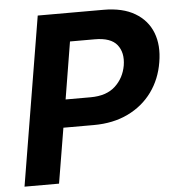

<svg xmlns="http://www.w3.org/2000/svg" viewBox="-52 -777 752 825"><g transform="rotate(-5 324.0 -364.0)"><path d="M20.5 0 141.1 -727.5H424.8Q507.3 -727.5 560.3 -696Q613.3 -664.6 634.8 -609.4Q656.2 -554.2 644 -482.4Q632.3 -410.2 592.3 -355Q552.2 -299.8 488 -268.8Q423.8 -237.8 340.3 -237.8H209L169.4 0ZM229 -357.9H336.4Q405.3 -357.9 443.4 -393.1Q481.4 -428.2 490.7 -481.9Q499.5 -536.6 472.4 -570.6Q445.3 -604.5 376.5 -604.5H269.5Z"/></g></svg>

Font: Inter
Style: Bold Italic
Weight: 700
Italic angle: -9.39999°
Designer: Rasmus Andersson
Foundry: rsms
Version: Version 4.001;git-9221beed3